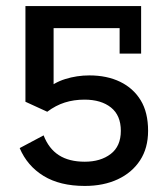

<svg xmlns="http://www.w3.org/2000/svg" viewBox="-20 -603 549 634"><path d="M260 11Q178 11 124 -22Q70 -55 45 -114L124 -156Q141 -112 174.5 -90.5Q208 -69 260 -69Q312 -69 345.5 -94.5Q379 -120 379 -171Q379 -222 346.5 -248Q314 -274 259 -274Q224 -274 194 -264.5Q164 -255 136 -234L64 -267V-583H446V-426H375V-510H157V-285L129 -304Q157 -330 195.5 -342Q234 -354 275 -354Q333 -354 376.5 -333Q420 -312 444.5 -272Q469 -232 469 -171Q469 -114 442.5 -73.5Q416 -33 369 -11Q322 11 260 11Z"/></svg>

Font: Rokkitt SemiBold Medium
Style: Regular
Weight: 500
Version: Version 3.103